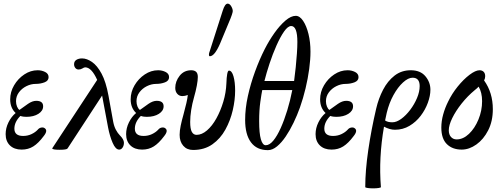

<svg xmlns="http://www.w3.org/2000/svg" viewBox="-20 -811 2751 1055"><path d="M99 11Q58 11 34.5 -12Q11 -35 11 -74Q11 -107 26.5 -138.5Q42 -170 66 -190Q36 -218 36 -265Q36 -306 57.5 -342.5Q79 -379 113.5 -402Q148 -425 187 -425Q209 -425 228 -415.5Q247 -406 247 -387Q247 -367 224.5 -358.5Q202 -350 176 -350Q150 -350 125 -337.5Q100 -325 84 -303.5Q68 -282 68 -255Q68 -239 73.5 -225.5Q79 -212 87 -207Q110 -224 134 -240.5Q158 -257 179 -257Q217 -257 217 -227Q217 -202 191 -185.5Q165 -169 125 -169Q118 -169 109 -170Q100 -171 92 -174Q59 -141 59 -104Q59 -64 107 -64Q132 -64 153 -74Q174 -84 187 -98Q195 -108 206.5 -110Q218 -112 225 -107Q245 -94 220 -63Q191 -24 163 -6.5Q135 11 99 11Z M307 12Q267 12 267 4L514 -372Q483 -441 448 -441Q442 -441 433 -435Q423 -429 412 -429Q401 -429 394 -437.5Q387 -446 387 -458Q387 -474 399.5 -482Q412 -490 431 -490Q457 -490 485.5 -470.5Q514 -451 538 -406.5Q562 -362 576 -286L602 -142Q607 -116 617 -97.5Q627 -79 638 -68Q661 -45 661 -27Q661 -11 653.5 0Q646 11 635 11Q615 11 599 -26Q583 -63 574 -110L541 -286L351 5Q346 12 307 12Z M761 11Q720 11 696.5 -12Q673 -35 673 -74Q673 -107 688.5 -138.5Q704 -170 728 -190Q698 -218 698 -265Q698 -306 719.5 -342.5Q741 -379 775.5 -402Q810 -425 849 -425Q871 -425 890 -415.5Q909 -406 909 -387Q909 -367 886.5 -358.5Q864 -350 838 -350Q812 -350 787 -337.5Q762 -325 746 -303.5Q730 -282 730 -255Q730 -239 735.5 -225.5Q741 -212 749 -207Q772 -224 796 -240.5Q820 -257 841 -257Q879 -257 879 -227Q879 -202 853 -185.5Q827 -169 787 -169Q780 -169 771 -170Q762 -171 754 -174Q721 -141 721 -104Q721 -64 769 -64Q794 -64 815 -74Q836 -84 849 -98Q857 -108 868.5 -110Q880 -112 887 -107Q907 -94 882 -63Q853 -24 825 -6.5Q797 11 761 11Z M1041 13Q1007 13 987 -10Q967 -33 967 -70Q967 -92 973 -121Q979 -150 988 -181Q998 -218 1004 -244Q1010 -270 1012 -289Q996 -283 982 -283Q965 -283 954 -295.5Q943 -308 943 -328Q943 -364 967 -394.5Q991 -425 1031 -425Q1048 -425 1057.5 -416.5Q1067 -408 1067 -388Q1067 -370 1061.5 -340.5Q1056 -311 1046 -276Q1036 -241 1030.5 -206Q1025 -171 1025 -141Q1025 -103 1034 -86.5Q1043 -70 1060 -70Q1089 -70 1117.5 -94.5Q1146 -119 1169 -160.5Q1192 -202 1207 -252Q1222 -302 1224 -353Q1225 -386 1228.5 -404.5Q1232 -423 1238 -423Q1254 -423 1263 -391.5Q1272 -360 1272 -313Q1272 -262 1259 -205.5Q1246 -149 1218.5 -99Q1191 -49 1147 -18Q1103 13 1041 13ZM1133 -502Q1128 -502 1128 -510Q1128 -516 1129 -519L1204 -753Q1216 -791 1231 -791Q1242 -791 1250.5 -776.5Q1259 -762 1259 -750Q1259 -745 1254 -729.5Q1249 -714 1236 -684L1189 -571Q1159 -502 1133 -502Z M1452 14Q1391 14 1359 -29Q1327 -72 1327 -152Q1327 -215 1342 -283Q1357 -351 1381.5 -418Q1406 -485 1435 -542Q1459 -589 1488.5 -630.5Q1518 -672 1548.5 -698Q1579 -724 1605 -724Q1627 -724 1645.5 -696.5Q1664 -669 1675 -624.5Q1686 -580 1686 -527Q1686 -484 1679 -432Q1672 -380 1659 -325.5Q1646 -271 1628 -220Q1613 -178 1593 -136.5Q1573 -95 1550 -61Q1527 -27 1502 -6.5Q1477 14 1452 14ZM1433 -366H1596Q1601 -402 1605 -441.5Q1609 -481 1611.5 -517.5Q1614 -554 1614 -580Q1614 -668 1580 -668Q1562 -668 1541 -638Q1520 -608 1499 -560.5Q1478 -513 1461 -461.5Q1444 -410 1433 -366ZM1440 -13Q1461 -13 1482 -38.5Q1503 -64 1522.5 -107.5Q1542 -151 1558.5 -205Q1575 -259 1586 -316H1421Q1417 -297 1410.5 -251.5Q1404 -206 1404 -146Q1404 -78 1413.5 -45.5Q1423 -13 1440 -13Z M1802 11Q1761 11 1737.5 -12Q1714 -35 1714 -74Q1714 -107 1729.5 -138.5Q1745 -170 1769 -190Q1739 -218 1739 -265Q1739 -306 1760.5 -342.5Q1782 -379 1816.5 -402Q1851 -425 1890 -425Q1912 -425 1931 -415.5Q1950 -406 1950 -387Q1950 -367 1927.5 -358.5Q1905 -350 1879 -350Q1853 -350 1828 -337.5Q1803 -325 1787 -303.5Q1771 -282 1771 -255Q1771 -239 1776.5 -225.5Q1782 -212 1790 -207Q1813 -224 1837 -240.5Q1861 -257 1882 -257Q1920 -257 1920 -227Q1920 -202 1894 -185.5Q1868 -169 1828 -169Q1821 -169 1812 -170Q1803 -171 1795 -174Q1762 -141 1762 -104Q1762 -64 1810 -64Q1835 -64 1856 -74Q1877 -84 1890 -98Q1898 -108 1909.5 -110Q1921 -112 1928 -107Q1948 -94 1923 -63Q1894 -24 1866 -6.5Q1838 11 1802 11Z M1987 217Q1987 127 2003.5 14Q2020 -99 2047 -214Q2060 -270 2085 -318Q2110 -366 2148 -395.5Q2186 -425 2237 -425Q2290 -425 2317.5 -392Q2345 -359 2345 -318Q2345 -285 2331 -246.5Q2317 -208 2291.5 -174.5Q2266 -141 2230 -119.5Q2194 -98 2150 -98Q2122 -98 2090 -115Q2060 56 2073 217Q2073 220 2060.5 222Q2048 224 2030.5 224Q2013 224 2000 222Q1987 220 1987 217ZM2105 -191Q2100 -170 2096 -149Q2110 -139 2136 -139Q2159 -139 2185 -158Q2211 -177 2234 -207.5Q2257 -238 2271.5 -272.5Q2286 -307 2286 -338Q2286 -384 2247 -384Q2223 -384 2194.5 -358Q2166 -332 2142 -288.5Q2118 -245 2105 -191Z M2517 11Q2466 11 2435.5 -19Q2405 -49 2405 -110Q2405 -145 2415 -181.5Q2425 -218 2442 -252Q2463 -296 2495 -335.5Q2527 -375 2560 -400Q2593 -425 2615 -425Q2629 -425 2637.5 -416.5Q2646 -408 2646 -392Q2646 -380 2640 -369Q2688 -302 2688 -211Q2688 -145 2662.5 -95Q2637 -45 2597.5 -17Q2558 11 2517 11ZM2446 -95Q2446 -72 2458 -58.5Q2470 -45 2489 -45Q2525 -45 2557 -75.5Q2589 -106 2609 -154.5Q2629 -203 2629 -255Q2629 -303 2610 -335Q2602 -326 2589 -316Q2549 -283 2516.5 -242Q2484 -201 2465 -162Q2446 -123 2446 -95Z"/></svg>

Font: Junicode Two Beta Condensed
Style: Italic
Weight: 400
Width: 3
Italic angle: -9°
Version: Version 1.053; ttfautohint (v1.8.4)